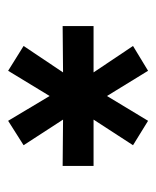

<svg xmlns="http://www.w3.org/2000/svg" viewBox="24 -784 384 472"><g transform="rotate(-90 216.0 -548.0)"><path d="M155 -376 95 -413 158 -510H44V-586L158 -585L95 -682L155 -720L216 -618L278 -720L339 -682L274 -585L388 -586V-510H274L339 -413L278 -376L216 -477Z"/></g></svg>

Font: Geist Med
Style: Regular
Weight: 400
Designer: Basement.studio, Andrés Briganti, Mateo Zaragoza
Foundry: Basement.studio, Vercel, Andrés Briganti, Guido Ferreyra, Mateo Zaragoza
Version: Version 1.401